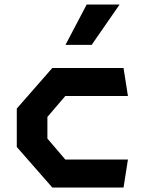

<svg xmlns="http://www.w3.org/2000/svg" viewBox="-20 -838 660 858"><path d="M55 -181.2V-352.9L213.8 -534.2H532.1L551.7 -408.9H271.8L191.8 -315.4V-218.8L271.8 -125.2H551.7L532.1 0H213.8ZM514.4 -817.7H367.3L272.6 -637.4H389.6Z"/></svg>

Font: Monaspace Krypton Var ExLight
Style: Regular
Weight: 200
Designer: Riley Cran and the Lettermatic Team
Version: Version 1.200 (Monaspace Krypton Var)